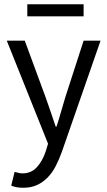

<svg xmlns="http://www.w3.org/2000/svg" viewBox="-20 -678 507 907"><path d="M90 209Q73 209 59 206.5Q45 204 33 199L49 134Q57 136 67 138.5Q77 141 86 141Q128 141 154.5 111.5Q181 82 196 37L207 1L12 -486H97L196 -217Q207 -185 219.5 -149.5Q232 -114 243 -80H247Q258 -113 268 -149Q278 -185 288 -217L375 -486H455L272 40Q259 76 243 107Q227 138 205 160.5Q183 183 155 196Q127 209 90 209ZM109 -601V-658H375V-601Z"/></svg>

Font: Pinyin1712
Style: Regular
Weight: 400
Version: Version 1